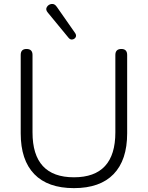

<svg xmlns="http://www.w3.org/2000/svg" viewBox="-20 -964 764 992"><path d="M362 8Q227 8 157 -64.5Q87 -137 87 -275V-680Q87 -711 117 -711Q148 -711 148 -680V-280Q148 -48 362 -48Q576 -48 576 -280V-680Q576 -711 607 -711Q637 -711 637 -680V-275Q637 -137 567 -64.5Q497 8 362 8ZM334 -769 227 -899Q214 -914 222 -927.5Q230 -941 246 -943.5Q262 -946 274 -928L369 -792Q376 -780 370.5 -771Q365 -762 354 -760Q343 -758 334 -769Z"/></svg>

Font: Nunito Light
Style: Regular
Weight: 300
Designer: Vernon Adams
Foundry: Vernon Adams
Version: Version 3.601; ttfautohint (v1.8.2.53-6de2)